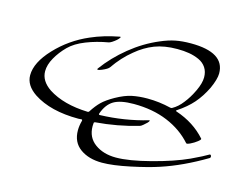

<svg xmlns="http://www.w3.org/2000/svg" viewBox="-170 -1259 2436 1946"><g transform="rotate(15 1048.0 -286.0)"><path d="M1044 415Q904 415 814 350Q724 285 724 160Q724 112 739 57Q740 50 737.5 46.5Q735 43 729 44Q707 46 698 46Q404 46 226 -71Q112 -148 112 -254Q112 -388 255.5 -540.5Q399 -693 594 -777Q726 -835 889 -866Q904 -869 895 -855Q877 -828 828 -796Q807 -783 796 -781Q674 -760 566 -717.5Q458 -675 396 -613Q332 -549 290 -474.5Q248 -400 248 -333Q248 -230 356 -157Q516 -54 771 -46Q782 -46 786 -54Q829 -121 872 -163Q915 -205 996 -251Q1089 -303 1163 -318Q1237 -333 1323 -333Q1447 -333 1570 -303Q1582 -301 1589 -306Q1646 -337 1694 -400Q1742 -460 1781.5 -543.5Q1821 -627 1821 -688Q1821 -747 1793 -789.5Q1765 -832 1715.5 -854.5Q1666 -877 1610 -886.5Q1554 -896 1486 -896Q1349 -896 1248.5 -857Q1148 -818 1059 -743Q956 -660 874 -541Q860 -520 800 -495Q750 -475 754 -491Q754 -493 757 -497Q856 -632 995 -745Q1134 -858 1291 -924Q1372 -959 1442.5 -973Q1513 -987 1604 -987Q1958 -987 1958 -766Q1958 -706 1912 -604Q1863 -504 1800 -432Q1737 -360 1640 -296Q1626 -287 1641 -282Q1832 -218 1953 -81Q1960 -73 1929 -48.5Q1898 -24 1861.5 -6.5Q1825 11 1818 3Q1715 -114 1559 -179Q1403 -244 1204 -244Q1063 -244 993.5 -202Q924 -160 889 -60Q884 -46 899 -46Q1154 -54 1394 -124Q1404 -127 1402 -119Q1395 -101 1352 -66Q1331 -48 1319 -45Q1100 19 872 37Q860 38 859 48Q857 70 857 81Q857 199 945.5 263.5Q1034 328 1166 328Q1302 328 1526.5 269.5Q1751 211 1902 142Q2029 82 2076 53Q2084 48 2090 55Q2096 62 2095.5 71Q2095 80 2090 85Q1848 229 1625 302Q1515 339 1336 377Q1157 415 1044 415Z"/></g></svg>

Font: Joscelyn
Style: Regular
Weight: 400
Designer: Peter S. Baker
Version: Version 1.012